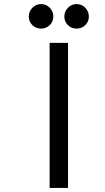

<svg xmlns="http://www.w3.org/2000/svg" viewBox="-20 -920 514 940"><path d="M313 -710V0H223V-710ZM121 -839Q121 -864 138.5 -882Q156 -900 181 -900Q206 -900 223.5 -882Q241 -864 241 -839Q241 -814 223.5 -797Q206 -780 181 -780Q156 -780 138.5 -797Q121 -814 121 -839ZM295 -839Q295 -864 312.5 -882Q330 -900 355 -900Q380 -900 397.5 -882Q415 -864 415 -839Q415 -814 397.5 -797Q380 -780 355 -780Q330 -780 312.5 -797Q295 -814 295 -839Z"/></svg>

Font: Violet Sans
Style: Regular
Weight: 400
Designer: Calvin Waterman
Foundry: Violet Office
Version: Version 1.013